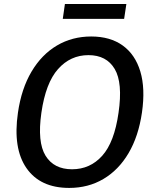

<svg xmlns="http://www.w3.org/2000/svg" viewBox="-20 -912 756 942"><path d="M319.5 10Q177.5 10 110 -87Q42.5 -184 68 -359Q85 -477 134.8 -560.8Q184.5 -644.5 259.5 -688.8Q334.5 -733 427.5 -733Q520.5 -733 582 -688.8Q643.5 -644.5 668.5 -561.2Q693.5 -478 676.5 -360Q659.5 -243 610.5 -160.2Q561.5 -77.5 487.2 -33.8Q413 10 319.5 10ZM333.5 -81.5Q422 -81.5 481.5 -147.8Q541 -214 561.5 -358.5Q583 -505.5 542.8 -573.5Q502.5 -641.5 414 -641.5Q325.5 -641.5 264.8 -573.2Q204 -505 183 -358.5Q162.5 -214.5 203.5 -148Q244.5 -81.5 333.5 -81.5ZM288 -819.5 298.5 -892.5H600L589 -819.5Z"/></svg>

Font: Public Sans Medium
Style: Italic
Weight: 500
Italic angle: -8°
Designer: The Public Sans project authors (U.S. Web Design System). Libre Franklin designed by Pablo Impallari and Rodrigo Fuenzal
Version: Version 1.007; ttfautohint (v1.8.1) -l 8 -r 50 -G 200 -x 14 